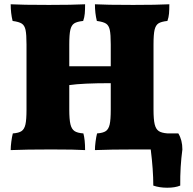

<svg xmlns="http://www.w3.org/2000/svg" viewBox="-20 -699 902 898"><path d="M823 169Q799 179 762 179Q726 179 697 169Q697 96 685 0H613Q495 0 424 3Q424 -14 427 -37Q430 -60 434 -75Q462 -77 475 -86Q488 -95 493 -117Q498 -139 498 -187V-310Q365 -310 304 -301V-187Q304 -140 309.5 -117.5Q315 -95 328.5 -86Q342 -77 370 -75Q378 -46 378 3Q333 0 219 0Q101 0 30 3Q30 -14 33 -37Q36 -60 40 -75Q68 -77 81 -86Q94 -95 99 -117Q104 -139 104 -187V-491Q104 -538 99.5 -559Q95 -580 82 -588.5Q69 -597 39 -601Q30 -637 30 -679Q80 -676 209 -676Q318 -676 378 -679Q378 -653 376.5 -635.5Q375 -618 369 -601Q340 -598 327 -589.5Q314 -581 309 -559.5Q304 -538 304 -491V-389H498V-491Q498 -538 493.5 -559Q489 -580 476 -588.5Q463 -597 433 -601Q424 -637 424 -679Q474 -676 603 -676Q712 -676 772 -679Q772 -653 770.5 -635.5Q769 -618 763 -601Q734 -598 721 -589.5Q708 -581 703 -559.5Q698 -538 698 -491V-187Q698 -140 703.5 -117.5Q709 -95 722.5 -86Q736 -77 764 -75H814Q833 -44 833 0Q822 82 823 169Z"/></svg>

Font: Vollkorn SC Black
Style: Regular
Weight: 900
Designer: Friedrich Althausen
Foundry: Friedrich Althausen
Version: Version 4.015